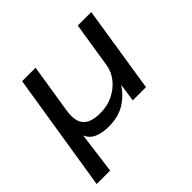

<svg xmlns="http://www.w3.org/2000/svg" viewBox="-163 -669 1027 1027"><g transform="rotate(-45 350.5 -155.5)"><path d="M20 180 127 -491H229L185 -214Q177 -164 187.5 -133Q198 -102 227 -88Q256 -74 301 -74Q356 -74 399.5 -95.5Q443 -117 471.5 -152.5Q500 -188 507 -231L548 -491H650L573 0H473L489 -109H492Q459 -55 408 -23Q357 9 284 9Q234 9 199.5 -6.5Q165 -22 151 -59L153 -58L122 180Z"/></g></svg>

Font: Nunito Sans 10pt Expanded Medium
Style: Italic
Weight: 500
Width: 7
Italic angle: -9°
Designer: Vernon Adams
Foundry: Vernon Adams
Version: Version 3.101;gftools[0.9.27]